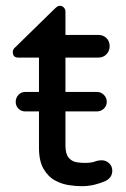

<svg xmlns="http://www.w3.org/2000/svg" viewBox="-20 -630 432 660"><path d="M260 10Q242 10 217.5 6.5Q193 3 169.5 -9.5Q146 -22 130 -49Q114 -76 114 -122V-247H67Q53 -247 43.5 -256.5Q34 -266 34 -280Q34 -294 43.5 -304Q53 -314 67 -314H114V-432H43Q24 -432 24 -451Q24 -461 33 -468L169 -601Q171 -603 175.5 -606.5Q180 -610 186 -610Q194 -610 199.5 -604Q205 -598 205 -590V-510H318Q335 -510 346 -499Q357 -488 357 -471Q357 -455 346 -443.5Q335 -432 318 -432H205V-314H313Q327 -314 337 -304Q347 -294 347 -280Q347 -266 337 -256.5Q327 -247 313 -247H205V-130Q205 -101 216 -88Q227 -75 242.5 -72.5Q258 -70 270 -70Q294 -70 305.5 -74.5Q317 -79 330 -79Q344 -79 355 -69Q366 -59 366 -43Q366 -20 343 -8Q325 0 304.5 5Q284 10 260 10Z"/></svg>

Font: Varela Round
Style: Regular
Weight: 400
Designer: Joe Prince, Avraham Cornfeld
Foundry: Joe Prince, Avraham Cornfeld
Version: Version 3.010; ttfautohint (v1.8.4.7-5d5b)